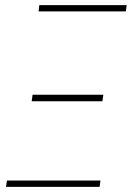

<svg xmlns="http://www.w3.org/2000/svg" viewBox="-20 -731 516 751"><path d="M3.4 0 7.3 -24.9H373L369.6 0ZM104 -335 107.4 -360.4H384.3L380.4 -335ZM130.9 -686.5 133.8 -710.9H475.6L472.2 -686.5Z"/></svg>

Font: Roboto Condensed Thin
Style: Italic
Weight: 250
Italic angle: -12°
Designer: Christian Robertson
Foundry: Google
Version: Version 3.008; 2023